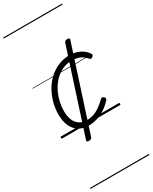

<svg xmlns="http://www.w3.org/2000/svg" viewBox="-365 -1085 1324 1659"><g transform="rotate(-30 297.0 -255.0)"><path d="M265 19Q205 19 164 -7Q123 -33 102 -81Q81 -129 81 -193Q81 -256 97.5 -315Q114 -374 144 -424.5Q174 -475 216 -512.5Q258 -550 309.5 -571Q361 -592 419 -592Q459 -592 492 -581Q525 -570 549.5 -551.5Q574 -533 589 -510Q596 -501 594 -494Q592 -487 582 -478Q571 -471 564 -473Q557 -475 550 -483Q535 -501 516.5 -514Q498 -527 472.5 -534.5Q447 -542 413 -542Q364 -542 321.5 -523Q279 -504 245 -470.5Q211 -437 187 -392.5Q163 -348 150 -297.5Q137 -247 137 -194Q137 -146 151.5 -109Q166 -72 196 -51Q226 -30 272 -30Q307 -30 338.5 -40.5Q370 -51 401.5 -73Q433 -95 467 -128Q476 -136 483.5 -134.5Q491 -133 498 -126Q506 -120 506.5 -112Q507 -104 500 -95Q463 -54 422 -29Q381 -4 341 7.5Q301 19 265 19ZM196 134Q170 134 177 115L442 -703Q448 -722 474 -722Q500 -722 493 -703L228 115Q222 134 196 134ZM0 490H588V500H0ZM0 -20H588V0H0ZM0 -505H588V-500H0ZM0 -1010H588V-1000H0Z"/></g></svg>

Font: Playwrite MX Guides
Style: Regular
Weight: 400
Designer: Veronika Burian, José Scaglione
Foundry: TypeTogether
Version: Version 1.003